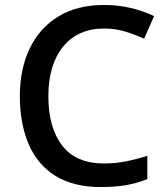

<svg xmlns="http://www.w3.org/2000/svg" viewBox="-20 -744 674 774"><path d="M400 -629Q294 -629 234.5 -556Q175 -483 175 -356Q175 -230 230.5 -157.5Q286 -85 399 -85Q445 -85 487.5 -93.5Q530 -102 574 -116V-22Q531 -5 487.5 2.5Q444 10 386 10Q276 10 203.5 -35Q131 -80 95.5 -163Q60 -246 60 -357Q60 -465 99.5 -548Q139 -631 215 -677.5Q291 -724 400 -724Q455 -724 506.5 -712Q558 -700 601 -679L561 -588Q526 -604 485.5 -616.5Q445 -629 400 -629Z"/></svg>

Font: Noto Sans Adlam Unjoined Medium
Style: Regular
Weight: 500
Version: Version 3.001